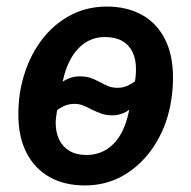

<svg xmlns="http://www.w3.org/2000/svg" viewBox="-20 -554 584 586"><path d="M239 12Q177 12 131.5 -13.5Q86 -39 61 -87.5Q36 -136 36 -205Q36 -227 38 -248Q40 -269 44 -288Q59 -360 95.5 -415.5Q132 -471 186 -502.5Q240 -534 306 -534Q367 -534 412.5 -509Q458 -484 483 -435.5Q508 -387 508 -317Q508 -296 506 -275Q504 -254 500 -233Q486 -162 449 -106.5Q412 -51 358.5 -19.5Q305 12 239 12ZM244 -81Q292 -81 325.5 -114Q359 -147 373 -212L380 -248L388 -233Q377 -218 359.5 -210Q342 -202 323 -202Q304 -202 290 -207Q276 -212 259 -220Q245 -228 233 -232.5Q221 -237 207 -237Q189 -237 173.5 -229.5Q158 -222 136 -204L159 -242L154 -216Q153 -208 151.5 -198.5Q150 -189 150 -179Q150 -150 160.5 -128Q171 -106 192 -93.5Q213 -81 244 -81ZM300 -441Q253 -441 219.5 -406.5Q186 -372 172 -308L166 -277L156 -290Q168 -305 186 -313Q204 -321 223 -321Q242 -321 255.5 -316.5Q269 -312 286 -303Q300 -295 312 -290.5Q324 -286 339 -286Q356 -286 370.5 -293Q385 -300 407 -316L386 -281L391 -302Q393 -311 394 -321Q395 -331 395 -344Q395 -373 384.5 -395Q374 -417 353 -429Q332 -441 300 -441Z"/></svg>

Font: IBM Plex Sans SemiBold
Style: Italic
Weight: 600
Italic angle: -11.31°
Designer: Mike Abbink, Paul van der Laan, Pieter van Rosmalen
Foundry: Bold Monday
Version: Version 3.201